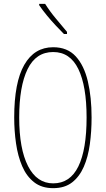

<svg xmlns="http://www.w3.org/2000/svg" viewBox="-20 -970 551 1000"><path d="M457 -358Q457 -286 448 -219.5Q439 -153 416.5 -101.5Q394 -50 355.5 -20Q317 10 257 10Q197 10 157.5 -21Q118 -52 95.5 -104.5Q73 -157 63.5 -223Q54 -289 54 -358Q54 -541 106.5 -632.5Q159 -724 257 -724Q331 -724 374.5 -676.5Q418 -629 437.5 -546.5Q457 -464 457 -358ZM80 -358Q80 -195 126 -105Q172 -15 257 -15Q345 -15 388 -103Q431 -191 431 -358Q431 -522 388 -610.5Q345 -699 257 -699Q167 -699 123.5 -609.5Q80 -520 80 -358ZM215 -950Q241 -909 270.5 -874Q300 -839 329 -804V-793H313Q294 -812 270 -837.5Q246 -863 223.5 -890.5Q201 -918 184 -943V-950Z"/></svg>

Font: Noto Sans Hebrew ExtraCondensed Thin
Style: Regular
Weight: 100
Width: 2
Designer: Monotype Design Team
Foundry: Monotype Imaging Inc.
Version: Version 2.004; ttfautohint (v1.8.4.7-5d5b)